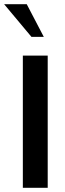

<svg xmlns="http://www.w3.org/2000/svg" viewBox="-45 -892 311 912"><path d="M63.5 0V-627.9H181.6V0ZM104.5 -716.8 -25.4 -872.1H82L163.1 -716.8Z"/></svg>

Font: Padauk
Style: Bold
Weight: 700
Designer: Debbi Hosken, Becca Hirsbrunner Spalinger
Foundry: SIL International
Version: Version 5.003